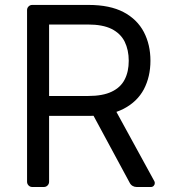

<svg xmlns="http://www.w3.org/2000/svg" viewBox="-20 -747 679 767"><path d="M88.1 -21V-706.7Q88.1 -715.2 94.1 -721.2Q100.1 -727.3 108.7 -727.3H333.8Q419 -727.3 473.7 -698.5Q528.1 -669.7 554.7 -619Q581 -568.5 581 -504.3Q581 -440.7 554.7 -390.3Q528.1 -340.6 474.1 -312.5Q458.8 -304.7 445 -300.1L596.6 -23.1Q598.4 -19.9 598.4 -15.6Q598.4 -9.2 593.9 -4.6Q589.5 0 583.1 0H525.6Q517 0 509.6 -4.4Q502.1 -8.9 498.2 -16.7L353.7 -284.4L335.2 -284.1H176.1V-21Q176.1 -12.4 170.1 -6.2Q164.1 0 155.2 0H108.7Q100.1 0 94.1 -6.2Q88.1 -12.4 88.1 -21ZM332.4 -363.6Q390.6 -363.6 426.1 -380.7Q462 -397.7 478 -429.3Q494.3 -460.6 494.3 -504.3Q494.3 -547.2 478 -580.6Q461.6 -613.3 425.8 -631.4Q390.3 -649.1 331 -649.1H176.1V-363.6Z"/></svg>

Font: DeltaSans
Style: Regular
Weight: 400
Designer: Rasmus Andersson
Foundry: rsms
Version: Version 3.012